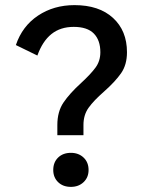

<svg xmlns="http://www.w3.org/2000/svg" viewBox="-20 -730 558 750"><path d="M204 -242Q204 -294 228 -329.5Q252 -365 297 -406Q335 -441 353.5 -466.5Q372 -492 372 -526Q372 -573 346.5 -599Q321 -625 268 -625Q216 -625 181 -597Q146 -569 126 -513L42 -554Q67 -628 128.5 -669Q190 -710 271 -710Q367 -710 421.5 -660Q476 -610 476 -526Q476 -477 453 -444Q430 -411 386 -372Q346 -337 326 -309Q306 -281 306 -242V-202H204ZM188 -66Q188 -96 207 -114.5Q226 -133 257 -133Q287 -133 306.5 -114.5Q326 -96 326 -66Q326 -37 306.5 -18.5Q287 0 257 0Q226 0 207 -18.5Q188 -37 188 -66Z"/></svg>

Font: Niramit Medium
Style: Regular
Weight: 500
Designer: Katatrad Aksorn Co.,Ltd.
Foundry: Cadson Demak Co.,Ltd.
Version: Version 1.000; ttfautohint (v1.6)